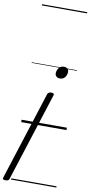

<svg xmlns="http://www.w3.org/2000/svg" viewBox="-217 -1046 749 1596"><g transform="rotate(10 157.0 -248.0)"><path d="M-46 499Q-74 499 -67 480L172 -266Q175 -275 183 -280Q191 -285 204 -285Q232 -285 226 -266L-13 480Q-16 491 -23.5 495Q-31 499 -46 499ZM253 -413Q235 -413 223.5 -423Q212 -433 212 -450Q213 -476 228.5 -495.5Q244 -515 271 -515Q289 -515 300 -505.5Q311 -496 311 -478Q311 -451 295.5 -432Q280 -413 253 -413ZM0 475H382V485H0ZM0 -20H382V0H0ZM0 -505H382V-500H0ZM0 -995H382V-985H0Z"/></g></svg>

Font: Playwrite SK Guides
Style: Regular
Weight: 400
Designer: Veronika Burian, José Scaglione
Foundry: TypeTogether
Version: Version 1.003